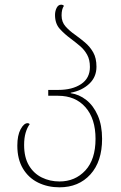

<svg xmlns="http://www.w3.org/2000/svg" viewBox="-20 -790 515 820"><path d="M234 10Q184 10 143 -10Q102 -30 78 -70Q54 -110 54 -168Q54 -212 68 -238Q82 -264 98 -264Q103 -264 107 -260Q96 -245 89.5 -223Q83 -201 83 -171Q83 -118 103.5 -83.5Q124 -49 158.5 -32Q193 -15 234 -15Q301 -15 344.5 -62Q388 -109 388 -197Q388 -283 345 -332Q302 -381 228 -381H186V-406H229Q289 -406 326.5 -431Q364 -456 364 -504Q364 -535 352 -556.5Q340 -578 321 -594Q302 -610 282 -625Q256 -644 235.5 -666.5Q215 -689 215 -726Q215 -743 222 -756.5Q229 -770 241 -770Q249 -770 253 -765Q243 -751 243 -724Q243 -696 260 -677Q277 -658 300 -642Q321 -627 342.5 -609Q364 -591 378 -566.5Q392 -542 392 -505Q392 -461 361 -432Q330 -403 282 -394V-392Q318 -387 348.5 -363Q379 -339 397.5 -297Q416 -255 416 -197Q416 -100 366 -45Q316 10 234 10Z"/></svg>

Font: Noto Serif Georgian SemiCondensed Thin
Style: Regular
Weight: 100
Width: 4
Designer: Monotype Design Team, Akaki Razmadze
Foundry: Google LLC
Version: Version 2.003; ttfautohint (v1.8.4.7-5d5b)